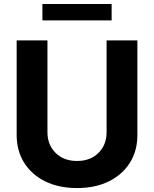

<svg xmlns="http://www.w3.org/2000/svg" viewBox="-20 -929 769 959"><path d="M512.4 -727.3H666.2V-255Q666.2 -175.4 628.6 -115.8Q590.9 -56.1 523.1 -22.9Q455.3 10.3 364.7 10.3Q274.1 10.3 206.3 -22.9Q138.5 -56.1 100.9 -115.8Q63.2 -175.4 63.2 -255V-727.3H217V-268.1Q217 -206 257.5 -165.5Q297.9 -125 364.7 -125Q431.8 -125 472.1 -165.5Q512.4 -206 512.4 -268.1ZM537.6 -909.1V-827.1H191.8V-909.1Z"/></svg>

Font: Inter Zeller
Style: Bold
Weight: 700
Designer: Rasmus Andersson; Joe Bland
Foundry: zeller
Version: Version 3.015;git-dec3a8cb1